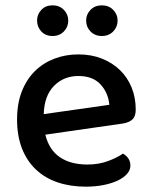

<svg xmlns="http://www.w3.org/2000/svg" viewBox="-20 -686 567 720"><path d="M150 -181Q164 -124 204.5 -96.5Q245 -69 308 -69Q350 -69 385 -82Q420 -95 441 -110Q469 -94 469 -65Q469 -48 456 -33.5Q443 -19 420.5 -8.5Q398 2 367.5 8Q337 14 302 14Q244 14 196.5 -2Q149 -18 115 -50Q81 -82 62.5 -129Q44 -176 44 -238Q44 -298 62 -343.5Q80 -389 111 -419.5Q142 -450 184 -466Q226 -482 274 -482Q322 -482 361.5 -466.5Q401 -451 429.5 -423.5Q458 -396 473.5 -358Q489 -320 489 -275Q489 -250 477 -238.5Q465 -227 442 -223ZM274 -401Q219 -401 182.5 -364Q146 -327 144 -258L390 -293Q386 -338 357 -369.5Q328 -401 274 -401ZM236 -609Q236 -585 219.5 -568Q203 -551 177 -551Q151 -551 135 -568Q119 -585 119 -609Q119 -632 135 -649Q151 -666 177 -666Q203 -666 219.5 -649Q236 -632 236 -609ZM421 -609Q421 -585 404.5 -568Q388 -551 362 -551Q336 -551 319.5 -568Q303 -585 303 -609Q303 -632 319.5 -649Q336 -666 362 -666Q388 -666 404.5 -649Q421 -632 421 -609Z"/></svg>

Font: Baloo Tammudu 2 Medium
Style: Regular
Weight: 500
Designer: Maithili Shingre, Omkar Shende and Ek Type
Foundry: Ek Type
Version: Version 1.640;hotconv 1.0.111;makeotfexe 2.5.65597; ttfautoh